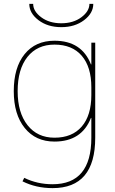

<svg xmlns="http://www.w3.org/2000/svg" viewBox="-20 -740 592 990"><path d="M131 -720H151Q151 -682 192.5 -651Q234 -620 296 -620Q358 -620 399.5 -651Q441 -682 441 -720H461Q461 -672 413.5 -636Q366 -600 296 -600Q226 -600 178.5 -636Q131 -672 131 -720ZM71 -270Q71 -159 122 -94.5Q173 -30 261 -30Q352 -30 401.5 -87.5Q451 -145 451 -250V-290Q451 -395 401.5 -452.5Q352 -510 261 -510Q172 -510 121.5 -446.5Q71 -383 71 -270ZM51 -270Q51 -392 107 -461Q163 -530 261 -530Q401 -530 449 -408H451V-520H471V-30Q471 230 251 230Q166 230 96 195L105 177Q172 210 251 210Q451 210 451 -30V-132H449Q401 -10 261 -10Q164 -10 107.5 -80Q51 -150 51 -270Z"/></svg>

Font: Mplus 1p Thin
Style: Regular
Weight: 250
Version: Version 1.061